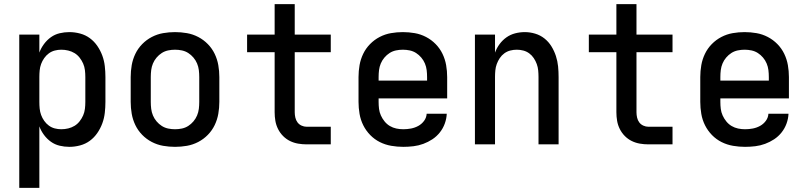

<svg xmlns="http://www.w3.org/2000/svg" viewBox="-20 -697 3890 927"><path d="M73 210V-530H170V-443Q178 -465 192.5 -484.5Q207 -504 226 -517.5Q245 -531 268 -536.5Q291 -542 315 -542Q341 -542 367 -535Q393 -528 414 -512.5Q435 -497 450 -475Q465 -453 474 -428.5Q483 -404 486 -377.5Q489 -351 489 -325V-205Q489 -179 486 -152.5Q483 -126 474 -101.5Q465 -77 450 -55Q435 -33 414 -17.5Q393 -2 367 5Q341 12 315 12Q291 12 268 6.5Q245 1 226 -12.5Q207 -26 192.5 -45.5Q178 -65 170 -87V210ZM276 -73Q293 -73 309.5 -77Q326 -81 340 -89.5Q354 -98 364.5 -111.5Q375 -125 381.5 -140Q388 -155 390 -171.5Q392 -188 392 -205V-325Q392 -342 390 -358.5Q388 -375 381.5 -390Q375 -405 364.5 -418.5Q354 -432 340 -440.5Q326 -449 309.5 -453Q293 -457 276 -457Q260 -457 244.5 -453Q229 -449 216 -439.5Q203 -430 193.5 -416.5Q184 -403 178.5 -388Q173 -373 171.5 -357Q170 -341 170 -325V-205Q170 -189 171.5 -173Q173 -157 178.5 -142Q184 -127 193.5 -113.5Q203 -100 216 -90.5Q229 -81 244.5 -77Q260 -73 276 -73Z M825 12Q796 12 767.5 7Q739 2 713 -11.5Q687 -25 666.5 -46Q646 -67 633.5 -93Q621 -119 616 -147.5Q611 -176 611 -205V-325Q611 -354 616 -382.5Q621 -411 633.5 -437Q646 -463 666.5 -484Q687 -505 713 -518.5Q739 -532 767.5 -537Q796 -542 825 -542Q854 -542 882.5 -537Q911 -532 937 -518.5Q963 -505 983.5 -484Q1004 -463 1016.5 -437Q1029 -411 1034 -382.5Q1039 -354 1039 -325V-205Q1039 -176 1034 -147.5Q1029 -119 1016.5 -93Q1004 -67 983.5 -46Q963 -25 937 -11.5Q911 2 882.5 7Q854 12 825 12ZM825 -73Q842 -73 858.5 -76.5Q875 -80 889 -89Q903 -98 914 -111Q925 -124 931.5 -139.5Q938 -155 940 -171.5Q942 -188 942 -205V-325Q942 -342 940 -358.5Q938 -375 931.5 -390.5Q925 -406 914 -419Q903 -432 889 -441Q875 -450 858.5 -453.5Q842 -457 825 -457Q808 -457 791.5 -453.5Q775 -450 761 -441Q747 -432 736 -419Q725 -406 718.5 -390.5Q712 -375 710 -358.5Q708 -342 708 -325V-205Q708 -188 710 -171.5Q712 -155 718.5 -139.5Q725 -124 736 -111Q747 -98 761 -89Q775 -80 791.5 -76.5Q808 -73 825 -73Z M1577 0H1461Q1440 0 1419.5 -3.5Q1399 -7 1380.5 -16Q1362 -25 1347 -40Q1332 -55 1322.5 -74Q1313 -93 1309.5 -113.5Q1306 -134 1306 -155V-445H1173V-530H1306V-677H1403V-530H1577V-445H1403V-155Q1403 -142 1406 -129Q1409 -116 1416.5 -106Q1424 -96 1436 -90.5Q1448 -85 1461 -85H1577Z M1927 12Q1898 12 1869 7Q1840 2 1814 -11Q1788 -24 1767.5 -45Q1747 -66 1734 -92Q1721 -118 1716 -147Q1711 -176 1711 -205V-325Q1711 -354 1716 -382.5Q1721 -411 1733.5 -437Q1746 -463 1766.5 -484Q1787 -505 1813 -518.5Q1839 -532 1867.5 -537Q1896 -542 1925 -542Q1954 -542 1982.5 -537Q2011 -532 2037 -518.5Q2063 -505 2083.5 -484Q2104 -463 2116.5 -437Q2129 -411 2134 -382.5Q2139 -354 2139 -325V-222H1808V-205Q1808 -188 1810 -171.5Q1812 -155 1819 -139.5Q1826 -124 1837 -110.5Q1848 -97 1862.5 -88.5Q1877 -80 1893.5 -76.5Q1910 -73 1927 -73Q1946 -73 1964.5 -76.5Q1983 -80 1999.5 -89Q2016 -98 2027.5 -113.5Q2039 -129 2040 -148H2137Q2136 -124 2127.5 -100.5Q2119 -77 2103.5 -57.5Q2088 -38 2067.5 -24.5Q2047 -11 2024 -2.5Q2001 6 1976.5 9Q1952 12 1927 12ZM1808 -308H2042V-325Q2042 -342 2040 -358.5Q2038 -375 2031.5 -390.5Q2025 -406 2014 -419Q2003 -432 1989 -441Q1975 -450 1958.5 -453.5Q1942 -457 1925 -457Q1908 -457 1891.5 -453.5Q1875 -450 1861 -441Q1847 -432 1836 -419Q1825 -406 1818.5 -390.5Q1812 -375 1810 -358.5Q1808 -342 1808 -325Z M2273 0V-530H2370V-443Q2378 -465 2392 -484Q2406 -503 2425 -516.5Q2444 -530 2467 -536Q2490 -542 2514 -542Q2539 -542 2564 -534.5Q2589 -527 2609 -511Q2629 -495 2642.5 -473Q2656 -451 2664 -426.5Q2672 -402 2674.5 -376.5Q2677 -351 2677 -325V0H2580V-325Q2580 -341 2578.5 -357Q2577 -373 2571.5 -388Q2566 -403 2557 -416.5Q2548 -430 2535 -439.5Q2522 -449 2506.5 -453Q2491 -457 2475 -457Q2459 -457 2443.5 -453Q2428 -449 2415 -439.5Q2402 -430 2393 -416.5Q2384 -403 2378.5 -388Q2373 -373 2371.5 -357Q2370 -341 2370 -325V0Z M3227 0H3111Q3090 0 3069.5 -3.5Q3049 -7 3030.5 -16Q3012 -25 2997 -40Q2982 -55 2972.5 -74Q2963 -93 2959.5 -113.5Q2956 -134 2956 -155V-445H2823V-530H2956V-677H3053V-530H3227V-445H3053V-155Q3053 -142 3056 -129Q3059 -116 3066.5 -106Q3074 -96 3086 -90.5Q3098 -85 3111 -85H3227Z M3577 12Q3548 12 3519 7Q3490 2 3464 -11Q3438 -24 3417.5 -45Q3397 -66 3384 -92Q3371 -118 3366 -147Q3361 -176 3361 -205V-325Q3361 -354 3366 -382.5Q3371 -411 3383.5 -437Q3396 -463 3416.5 -484Q3437 -505 3463 -518.5Q3489 -532 3517.5 -537Q3546 -542 3575 -542Q3604 -542 3632.5 -537Q3661 -532 3687 -518.5Q3713 -505 3733.5 -484Q3754 -463 3766.5 -437Q3779 -411 3784 -382.5Q3789 -354 3789 -325V-222H3458V-205Q3458 -188 3460 -171.5Q3462 -155 3469 -139.5Q3476 -124 3487 -110.5Q3498 -97 3512.5 -88.5Q3527 -80 3543.5 -76.5Q3560 -73 3577 -73Q3596 -73 3614.5 -76.5Q3633 -80 3649.5 -89Q3666 -98 3677.5 -113.5Q3689 -129 3690 -148H3787Q3786 -124 3777.5 -100.5Q3769 -77 3753.5 -57.5Q3738 -38 3717.5 -24.5Q3697 -11 3674 -2.5Q3651 6 3626.5 9Q3602 12 3577 12ZM3458 -308H3692V-325Q3692 -342 3690 -358.5Q3688 -375 3681.5 -390.5Q3675 -406 3664 -419Q3653 -432 3639 -441Q3625 -450 3608.5 -453.5Q3592 -457 3575 -457Q3558 -457 3541.5 -453.5Q3525 -450 3511 -441Q3497 -432 3486 -419Q3475 -406 3468.5 -390.5Q3462 -375 3460 -358.5Q3458 -342 3458 -325Z"/></svg>

Font: Lode Dark Term
Style: Bold
Weight: 700
Monospace: yes
Designer: Belleve Invis
Foundry: Belleve Invis
Version: Version 29.2.0